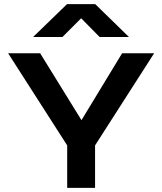

<svg xmlns="http://www.w3.org/2000/svg" viewBox="-20 -903 780 923"><path d="M721 -647 437 -204V0H303V-204L19 -647H173L412 -260H332L567 -647ZM438 -883 600 -725H459L329 -857L411 -856L280 -725H139L302 -883Z"/></svg>

Font: Syne
Style: Bold
Weight: 700
Designer: Lucas Descroix
Foundry: Bonjour Monde
Version: Version 2.200